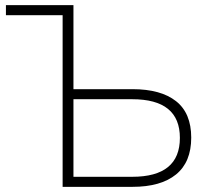

<svg xmlns="http://www.w3.org/2000/svg" viewBox="-20 -725 816 745"><path d="M223 0V-666H3V-705H265V-379H494Q604 -379 663 -332.5Q722 -286 722 -191Q722 -96 663 -48Q604 0 494 0ZM265 -39H493Q678 -39 678 -190Q678 -340 493 -340H265Z"/></svg>

Font: Nunito Sans ExtraLight
Style: Regular
Weight: 200
Designer: Vernon Adams
Foundry: Vernon Adams
Version: Version 3.006; ttfautohint (v1.8.3)